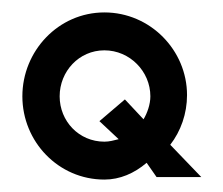

<svg xmlns="http://www.w3.org/2000/svg" viewBox="-20 -285 359 309"><path d="M16 -130C16 -57 74 4 148 4C173 4 196 -6 216 -23L232 0H304L254 -52C271 -74 281 -102 281 -132C281 -204 222 -265 148 -265C74 -265 16 -203 16 -130ZM76 -130C76 -170 107 -204 148 -204C189 -204 222 -170 222 -130C222 -117 217 -103 211 -93L181 -125L140 -90L171 -61C163 -59 156 -57 148 -57C107 -57 76 -90 76 -130Z"/></svg>

Font: Hussar Tani
Style: Dwa
Weight: 700
Foundry: Cannot Into Space Fonts
Version: Version 0.92